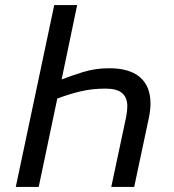

<svg xmlns="http://www.w3.org/2000/svg" viewBox="-20 -734 684 754"><path d="M42 0 193 -714H283L222 -422Q258 -436 306 -451Q354 -466 409 -466Q489 -466 530 -430.5Q571 -395 571 -327Q571 -303 565 -273L507 0H417L475 -273Q480 -298 480 -316Q480 -351 459.5 -368.5Q439 -386 394 -386Q342 -386 297.5 -375.5Q253 -365 205 -347L132 0Z"/></svg>

Font: Manna Sans
Style: Italic
Weight: 400
Italic angle: -12°
Designer: Monotype Design Team
Foundry: Monotype Imaging Inc.
Version: Version 2.001.1; ttfautohint (v1.8.2)